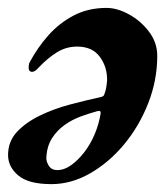

<svg xmlns="http://www.w3.org/2000/svg" viewBox="-26 -454 426 488"><path d="M244.8 -433.9Q271.8 -433.9 301.8 -417.5Q331.8 -401 352.8 -373.4Q373.7 -345.7 373.7 -311.8Q373.7 -250.3 350.8 -191.8Q327.8 -133.2 289.4 -87Q250.9 -40.8 203 -13.4Q155.1 14 104.5 14Q46.6 14 20.5 -8Q-5.5 -29.9 -5.5 -59.9Q-5.5 -94.3 16.8 -118.5Q39.2 -142.6 74.7 -159.9Q110.1 -177.2 151.4 -188.2Q192.8 -199.2 229.8 -207.2Q235 -208.4 236.9 -210.2Q238.7 -212.1 239.9 -216.4Q243 -224.5 244.2 -232.8Q245.3 -241.2 246.2 -248.6Q247 -283.6 227.7 -309.6Q208.5 -335.6 170.2 -335.6Q142.4 -335.6 119.1 -321.3Q95.9 -307 73.1 -283.2Q63.1 -271.4 55.9 -271.4Q46.8 -271.4 46.8 -282.2Q46.8 -285 47.3 -289.1Q47.8 -293.1 49.6 -296Q68.8 -332.2 96.6 -363.8Q124.5 -395.3 161.3 -414.6Q198.1 -433.9 244.8 -433.9ZM222.8 -171.9Q202 -166.2 179.6 -158.1Q157.2 -149.9 138 -136.2Q118.9 -122.6 106.2 -102.7Q93.5 -82.8 91.8 -54.5Q91 -43.9 98 -32.8Q105 -21.7 119.6 -21.7Q137.4 -21.7 154.9 -34.2Q172.4 -46.8 188.3 -67.2Q204.1 -87.6 214.9 -113.5Q225.7 -139.4 229.8 -165.9Q230.7 -173.6 222.8 -171.9Z"/></svg>

Font: EB Garamond
Style: Italic
Weight: 400
Italic angle: -17.2°
Designer: Georg Duffner and Octavio Pardo
Foundry: Georg Duffner
Version: Version 1.001